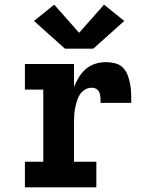

<svg xmlns="http://www.w3.org/2000/svg" viewBox="-20 -805 640 825"><path d="M87 0V-110H166V-420H87V-530H298V-432Q307 -454 319.5 -474Q332 -494 349.5 -509Q367 -524 389.5 -531Q412 -538 436 -538Q455 -538 475 -533Q495 -528 508.5 -514Q522 -500 529 -481Q536 -462 539.5 -442.5Q543 -423 543.5 -403Q544 -383 544 -363H412Q412 -370 412 -377.5Q412 -385 411 -392Q410 -399 407.5 -406Q405 -413 400 -418.5Q395 -424 387.5 -426Q380 -428 373 -428Q358 -428 344.5 -419.5Q331 -411 323 -398.5Q315 -386 310.5 -371Q306 -356 303 -341Q300 -326 299 -311Q298 -296 298 -281V-110H394V0ZM259 -596 240 -613 126 -715 213 -785 320 -664 427 -785 514 -715 381 -596Z"/></svg>

Font: Iosevka Curly Slab XBdEx
Style: Regular
Weight: 800
Width: 7
Monospace: yes
Designer: Belleve Invis
Foundry: Belleve Invis
Version: Version 11.0.0; ttfautohint (v1.8.3)